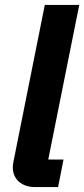

<svg xmlns="http://www.w3.org/2000/svg" viewBox="-20 -760 342 780"><path d="M216 0 238 -112H176L302 -740H162L35 -105C33 -95 32 -88 32 -80C32 -32 68 0 122 0Z"/></svg>

Font: LVC Sans
Style: Bold Italic
Weight: 700
Italic angle: -11.31°
Designer: Mike Abbink, Paul van der Laan, Pieter van Rosmalen
Foundry: Bold Monday
Version: Version 3.0